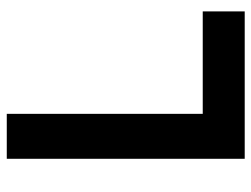

<svg xmlns="http://www.w3.org/2000/svg" viewBox="-110 -650 760 581"><g transform="rotate(-90 270.5 -360.0)"><path d="M526 0V-127H216V-720H80V0Z"/></g></svg>

Font: Manrope ExtraBold
Style: Regular
Weight: 800
Designer: Mikhail Sharanda
Foundry: Mikhail Sharanda
Version: Version 4.505